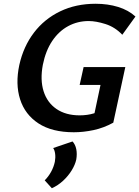

<svg xmlns="http://www.w3.org/2000/svg" viewBox="-20 -691 741 1022"><path d="M373 13Q257 13 185 -34Q113 -81 87 -162.5Q61 -244 83 -346Q105 -444 160.5 -517Q216 -590 300 -630.5Q384 -671 489 -671Q554 -671 609 -654Q664 -637 701 -603L631 -506Q592 -547 541.5 -563Q491 -579 452 -579Q393 -579 343 -552Q293 -525 258 -473Q223 -421 208 -346Q193 -266 212 -205.5Q231 -145 280.5 -111Q330 -77 404 -77Q445 -77 479.5 -87.5Q514 -98 549 -120L473 -41L515 -239H404L425 -334H647L583 -38Q532 -10 478 1.5Q424 13 373 13ZM256 311 218 269Q238 249 252 223.5Q266 198 272 170Q276 148 273.5 128Q271 108 263 97L366 62Q381 78 386 103Q391 128 386 158Q380 186 361.5 216Q343 246 316 271Q289 296 256 311Z"/></svg>

Font: Ysabeau Infant
Style: Bold Italic
Weight: 700
Italic angle: -12°
Designer: Christian Thalmann (Catharsis Fonts)
Version: Version 2.001;gftools[0.9.30]; featfreeze: ss01,ss02,lnum